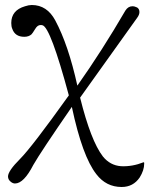

<svg xmlns="http://www.w3.org/2000/svg" viewBox="-20 -432 601 767"><path d="M554 216 556 218V222Q556 248 538 277Q512 315 466 315Q404 315 365 264Q309 193 267 -5Q142 176 113 227Q75 301 40 301Q32 301 24 295Q12 286 12 273Q12 251 60 203Q107 156 255 -51Q182 -322 150 -331Q147 -332 142 -332Q130 -332 121 -317Q110 -299 106 -295Q95 -285 77 -285Q40 -285 29 -317Q25 -326 25 -340Q25 -391 80 -407Q95 -412 107 -412Q168 -412 201 -350Q253 -253 289 -90Q388 -230 481 -390Q492 -407 509 -407Q518 -407 528 -402Q537 -396 537 -384Q537 -373 528 -361L300 -42Q343 131 391 193Q420 229 464 232Q509 234 554 216Z"/></svg>

Font: GFS Baskerville
Style: Regular
Weight: 400
Designer: George Matthiopoulos
Foundry: George Matthiopoulos
Version: Version 1.0